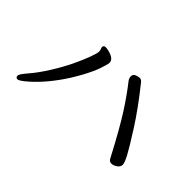

<svg xmlns="http://www.w3.org/2000/svg" viewBox="-64 -876 1127 1127"><g transform="rotate(45 500.0 -312.0)"><path d="M104 -55Q114 -55 141.5 -76.5Q169 -98 205 -135.5Q241 -173 279.5 -225.5Q318 -278 353 -341.5Q388 -405 403 -450Q418 -495 418 -506Q418 -536 368 -550Q349 -555 338 -555Q321 -555 321 -540Q321 -534 324.5 -527Q328 -520 328 -508Q328 -496 313 -454Q298 -412 270 -353.5Q242 -295 202 -231.5Q162 -168 125.5 -126Q89 -84 89 -72Q89 -55 104 -55ZM844 -95Q860 -95 878 -107.5Q896 -120 896 -138Q896 -154 874 -195.5Q852 -237 789 -336Q726 -435 630 -555Q619 -569 607 -569Q596 -569 579 -562.5Q562 -556 562 -539Q562 -524 571 -511Q621 -448 675 -364.5Q729 -281 818 -112Q826 -95 844 -95Z"/></g></svg>

Font: LXGW WenKai TC
Style: Bold
Weight: 700
Designer: LXGW / Fontworks Inc.
Foundry: LXGW / Fontworks Inc.
Version: Version 1.330;April 28, 2024